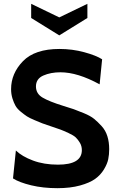

<svg xmlns="http://www.w3.org/2000/svg" viewBox="-20 -970 620 1004"><path d="M280 14Q205 14 143 -1Q81 -16 48 -37L63 -183Q95 -152 152.5 -130.5Q210 -109 283 -109Q408 -109 408 -185Q408 -206 398 -223Q388 -240 376.5 -251Q365 -262 338 -274.5Q311 -287 296 -292.5Q281 -298 245 -310Q214 -320 201.5 -325Q189 -330 161.5 -341.5Q134 -353 121 -361.5Q108 -370 89 -385.5Q70 -401 61 -417Q52 -433 45 -455.5Q38 -478 38 -504Q38 -586 100 -650Q162 -714 291 -714Q358 -714 420.5 -697Q483 -680 514 -660L501 -529Q386 -592 296 -592Q245 -592 206.5 -575Q168 -558 168 -518Q168 -480 203 -459.5Q238 -439 309 -417Q346 -406 365.5 -399Q385 -392 419 -378Q453 -364 472 -348.5Q491 -333 511.5 -310.5Q532 -288 541.5 -257.5Q551 -227 551 -190Q551 -162 546 -137.5Q541 -113 523.5 -84Q506 -55 477.5 -34.5Q449 -14 398.5 0Q348 14 280 14ZM437 -876 290 -785 143 -876V-950L290 -879L437 -950Z"/></svg>

Font: Cabin
Style: Bold
Weight: 700
Designer: Pablo Impallari
Foundry: Pablo Impallari. www.impallari.com Igino Marini. www.ikern.com
Version: Version 1.005